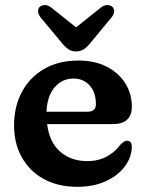

<svg xmlns="http://www.w3.org/2000/svg" viewBox="-20 -725 576 758"><path d="M500.5 -304Q500.5 -235 424 -235H166Q175 -163 217.8 -126Q260.5 -89 324.5 -89Q369 -89 402.2 -107.5Q435.5 -126 454.5 -153Q471.5 -170.5 482 -169.5Q500.5 -168.5 500.5 -145Q499.5 -104 472.8 -68Q446 -32 398 -9.8Q350 12.5 285.5 12.5Q209 12.5 153 -18.2Q97 -49 66.2 -103.8Q35.5 -158.5 35.5 -230Q35.5 -303.5 66 -361.2Q96.5 -419 153.5 -452.5Q210.5 -486 290.5 -486Q353.5 -486 400.8 -462Q448 -438 474.2 -396.8Q500.5 -355.5 500.5 -304ZM270.5 -415Q226 -415 196.2 -381Q166.5 -347 163.5 -284H326Q358.5 -284 358.5 -314Q358.5 -361.5 333.5 -388.2Q308.5 -415 270.5 -415ZM338.5 -557.5Q325 -540.5 312 -531.2Q299 -522 280.5 -522Q262 -522 249 -531.2Q236 -540.5 222.5 -557.5L140 -656.5Q130 -670 130.2 -681Q130.5 -692 137 -698Q145.5 -705 157.8 -705Q170 -705 182.5 -695L280.5 -617L378 -695Q391 -705 403.2 -705Q415.5 -705 423.5 -698Q430.5 -692 430.8 -681Q431 -670 420.5 -656.5Z"/></svg>

Font: Fraunces 9pt S100 SemiBold
Style: Regular
Weight: 600
Version: Version 1.000; ttfautohint (v1.8.3)